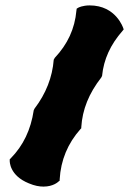

<svg xmlns="http://www.w3.org/2000/svg" viewBox="-20 -703 493 711"><path d="M436 -600C436 -599 410 -683 312 -683C286 -683 270 -675 269 -674L264 -671L263 -664C257 -596 230 -539 183 -489L179 -482C174 -417 150 -356 108 -301L105 -295C94 -222 66 -164 20 -117L16 -113V-108C16 -105 15 -53 87 -24C108 -15 126 -12 141 -12C177 -12 195 -29 197 -31L201 -34V-39C205 -110 231 -172 278 -225L281 -228V-232C285 -297 309 -357 355 -416L358 -422C364 -483 389 -538 434 -589L438 -594Z"/></svg>

Font: Hanalei Fill
Style: Regular
Weight: 400
Designer: Astigmatic (AOETI)
Foundry: Astigmatic (AOETI)
Version: Version 1.000